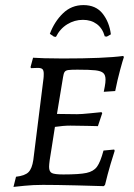

<svg xmlns="http://www.w3.org/2000/svg" viewBox="-20 -727 528 755"><path d="M229 -41Q292 -41 320 -47Q348 -53 361.5 -71.5Q375 -90 387 -135L429 -139L431 -134Q427 -123 415 -82.5Q403 -42 393 0L388 5Q362 4 280.5 2Q199 0 149 0Q110 0 76 3.5Q42 7 33 8L43 -32Q78 -36 92 -50Q106 -64 111 -98L151 -418Q152 -425 152 -437Q152 -450 147 -455Q142 -460 128 -460L102 -459L100 -463L110 -500Q121 -499 154.5 -498Q188 -497 227 -497Q391 -497 465 -507L467 -502Q463 -491 452.5 -452.5Q442 -414 433 -369L388 -366Q389 -371 392 -386.5Q395 -402 395 -414Q395 -432 386 -440Q377 -448 355 -450.5Q333 -453 284 -453Q258 -453 248 -451.5Q238 -450 234 -444Q230 -438 228 -424L204 -279L283 -278Q300 -278 334 -281.5Q368 -285 379 -286L382 -282L365 -231Q354 -231 323 -232Q292 -233 257 -233Q229 -233 196 -228L183 -145Q173 -88 173 -71Q173 -52 184 -46.5Q195 -41 229 -41ZM200 -582 192 -583 176 -594Q194 -642 227.5 -674.5Q261 -707 308 -707Q357 -707 383.5 -673.5Q410 -640 416 -592L400 -583L392 -584Q383 -616 360.5 -632.5Q338 -649 306 -649Q273 -649 244.5 -631.5Q216 -614 200 -582Z"/></svg>

Font: Alegreya SC
Style: Italic
Weight: 400
Italic angle: -7°
Designer: Juan Pablo del Peral
Foundry: Huerta Tipografica
Version: Version 2.007; ttfautohint (v1.6)